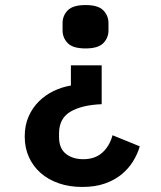

<svg xmlns="http://www.w3.org/2000/svg" viewBox="-20 -547 640 761"><path d="M306 194Q255 194 213 179.5Q171 165 141 138.5Q111 112 94.5 75.5Q78 39 78 -6Q78 -50 93 -84.5Q108 -119 133.5 -144.5Q159 -170 192 -186Q225 -202 261 -208V-288H383V-134Q305 -131 259.5 -104.5Q214 -78 214 -18V-4Q214 41 241 62.5Q268 84 310 84Q357 84 386 57.5Q415 31 426 -11L534 33Q525 64 507 93Q489 122 461.5 144.5Q434 167 395.5 180.5Q357 194 306 194ZM319 -355Q269 -355 248.5 -376Q228 -397 228 -427V-455Q228 -485 248.5 -506Q269 -527 319 -527Q369 -527 389.5 -506Q410 -485 410 -455V-427Q410 -397 389.5 -376Q369 -355 319 -355Z"/></svg>

Font: IBM Plex Mono SmBld
Style: Regular
Weight: 600
Monospace: yes
Designer: Mike Abbink, Paul van der Laan, Pieter van Rosmalen
Foundry: Bold Monday
Version: Version 2.3